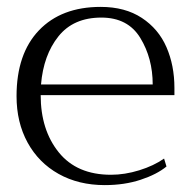

<svg xmlns="http://www.w3.org/2000/svg" viewBox="-20 -527 558 557"><path d="M486 -251H98Q98 -150 150.5 -85Q203 -20 302 -20Q342 -20 384 -33Q426 -46 456 -67L463 -44Q435 -21 388 -5.5Q341 10 284 10Q208 10 150 -22.5Q92 -55 60 -113.5Q28 -172 28 -248Q28 -371 93 -439Q158 -507 272 -507Q343 -507 391.5 -475Q440 -443 463 -390Q486 -337 486 -272ZM423 -282Q423 -358 387 -417Q351 -476 274 -476Q193 -476 149.5 -421.5Q106 -367 99 -282Z"/></svg>

Font: Trirong Light
Style: Regular
Weight: 300
Designer: Katatrad Team
Foundry: CadsonDemak
Version: Version 1.001